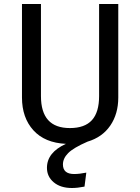

<svg xmlns="http://www.w3.org/2000/svg" viewBox="-20 -709 702 961"><path d="M572 -689V-221Q572 -139 532 -80.5Q492 -22 418 0Q347 31 321 57.5Q295 84 295 114Q295 162 351 162Q378 162 412 155L403 225Q368 232 340 232Q283 232 249 203.5Q215 175 215 131Q215 54 310 11Q204 6 147 -57Q90 -120 90 -221V-689H185V-228Q185 -148 221 -108Q257 -68 330 -68Q404 -68 440 -107.5Q476 -147 476 -228V-689Z"/></svg>

Font: Wolseley Sans
Style: Regular
Weight: 400
Designer: Carrois Corporate & Edenspiekermann AG
Foundry: Carrois Corporate GbR & Edenspiekermann AG
Version: Version 4.202